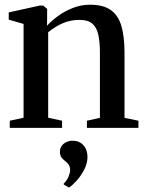

<svg xmlns="http://www.w3.org/2000/svg" viewBox="-20 -556 635 835"><path d="M82.5 -44V-452L18 -470.5V-502L151.5 -531.5H168L185 -517.5V-477.5L184.5 -444Q203.5 -465.5 232.5 -486.5Q261.5 -507.5 297 -521.5Q332.5 -535.5 371.5 -535.5Q429.5 -535.5 462.2 -512Q495 -488.5 508.2 -442Q521.5 -395.5 521.5 -327V-43.5L582 -31V0H358V-31L414.5 -43.5V-325.5Q414.5 -371.5 407.8 -403.8Q401 -436 382 -452.8Q363 -469.5 326 -469.5Q297.5 -469.5 273.5 -462.2Q249.5 -455 228.8 -443Q208 -431 189.5 -416V-44L250 -31V0H22.5V-31ZM360.5 127Q360 155.5 346 182.2Q332 209 313.5 229.5Q295 250 280.5 259.5H279.5L257.5 246.5L257 242.5Q270.5 230 277.8 212.8Q285 195.5 285 184Q285 171.5 280 162.2Q275 153 263 144Q253.5 137.5 247 128.2Q240.5 119 240.5 104.5Q240.5 88.5 248.8 77.8Q257 67 269.5 61.5Q282 56 294 56H297Q325 56 342.8 75.8Q360.5 95.5 360.5 127Z"/></svg>

Font: Merriweather 96pt Medium
Style: Regular
Weight: 500
Version: Version 2.100